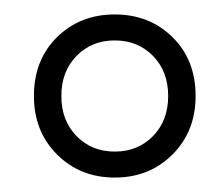

<svg xmlns="http://www.w3.org/2000/svg" viewBox="-20 -733 304 266"><path d="M27 -600Q27 -551 59 -519Q91 -487 139 -487Q187 -487 219 -519Q251 -551 251 -600Q251 -650 219 -681.5Q187 -713 139 -713Q91 -713 59 -681.5Q27 -650 27 -600ZM65 -600Q65 -634 86 -655.5Q107 -677 139 -677Q171 -677 192 -655.5Q213 -634 213 -600Q213 -566 192 -544.5Q171 -523 139 -523Q107 -523 86 -544.5Q65 -566 65 -600Z"/></svg>

Font: SpinnyJost Regular
Style: Regular
Weight: 400
Version: Version 3.710